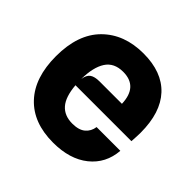

<svg xmlns="http://www.w3.org/2000/svg" viewBox="-146 -700 852 852"><g transform="rotate(45 280.5 -274.0)"><path d="M291.5 7.5Q167 7.5 98.2 -65.8Q29.5 -139 29.5 -273Q29.5 -411 102.5 -483.8Q175.5 -556.5 296 -556.5Q412.5 -556.5 474 -490.5Q535.5 -424.5 535.5 -298.5Q535.5 -288 534.8 -274.2Q534 -260.5 533 -243H182Q187.5 -175 215 -143.8Q242.5 -112.5 292 -112.5Q333 -112.5 354.2 -130.5Q375.5 -148.5 379.5 -178H528.5Q522 -93.5 459 -43Q396 7.5 291.5 7.5ZM245.5 -330.5H386Q382.5 -435 289.5 -435Q233 -435 207 -394.8Q181 -354.5 180.5 -280.5Q184.5 -309 200 -319.8Q215.5 -330.5 245.5 -330.5Z"/></g></svg>

Font: Spline Sans
Style: Bold
Weight: 700
Designer: Eben Sorkin, Mirko Velimirovic
Foundry: Sorkin Type
Version: Version 1.000; ttfautohint (v1.8.3)